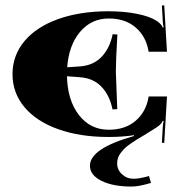

<svg xmlns="http://www.w3.org/2000/svg" viewBox="-20 -501 687 709"><path d="M26.2 -227.3Q26.2 -295.9 70.1 -348.8Q114.1 -401.7 194.7 -430.5Q275.3 -459.4 380.2 -459.4Q437.9 -459.4 485.4 -450Q532.8 -440.6 557.7 -424.4Q576.9 -411.7 580.9 -399.5L584.4 -400.3Q581.3 -410.8 580.9 -424.8L577.8 -480.8L586.5 -481.2L596.6 -309.9H528.8L528.4 -312.5Q519.2 -366.7 480.8 -399.7Q442.3 -432.7 381.6 -432.7Q317.3 -432.7 275.8 -383.5Q234.3 -334.4 228.1 -252.6L274.5 -255.7Q324.7 -259.2 355.1 -291.1Q385.5 -323 396 -374.6L413.5 -373.7Q407.8 -276.7 407.8 -237.3L413 -97.9L395.5 -97Q385.1 -148.6 354.9 -180.5Q324.7 -212.4 274.5 -215.9L227.3 -219.4Q229.5 -130.2 271.6 -76Q313.8 -21.9 381.6 -21.9Q442.3 -21.9 480.8 -54.9Q519.2 -87.8 528.4 -142L528.8 -144.7H596.6L586.5 26.7L577.8 26.2L580.9 -29.7Q581.7 -44.6 584.4 -54.2L580.9 -55.1Q576.9 -42.8 557.7 -30.2Q539.8 -18.4 511.4 -1.3Q493.9 8.7 484.7 14.6Q475.5 20.5 461.8 29.9Q448 39.3 441 46.3Q434 53.3 426.6 62.7Q419.1 72.1 415.9 81.7Q412.6 91.3 412.6 102.3Q412.6 125.9 430.5 142.5Q448.4 159.1 473.3 159.1Q494.8 159.1 530.2 149L537.6 174.4Q493 187.9 465.9 187.9Q396.9 187.9 354.5 166.7Q312.1 145.5 312.1 111Q312.1 47.2 474.7 1.3V-1.7Q432.7 4.8 380.2 4.8Q275.3 4.8 194.7 -24Q114.1 -52.9 70.1 -105.6Q26.2 -158.2 26.2 -227.3Z"/></svg>

Font: Wabroye
Style: Medium
Weight: 500
Designer: gluk
Foundry: gluk
Version: Version 0.14